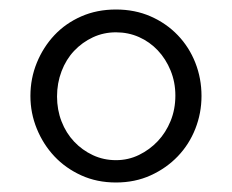

<svg xmlns="http://www.w3.org/2000/svg" viewBox="-20 -730 489 404"><path d="M224 -346Q184 -346 151 -361Q118 -376 94.5 -401Q71 -426 57.5 -459Q44 -492 44 -528Q44 -565 57.5 -598Q71 -631 94.5 -656Q118 -681 151 -695.5Q184 -710 224 -710Q264 -710 297 -695.5Q330 -681 354 -656Q378 -631 391 -598Q404 -565 404 -528Q404 -492 391 -459Q378 -426 354 -401Q330 -376 297 -361Q264 -346 224 -346ZM100 -527Q100 -499 109.5 -474.5Q119 -450 136 -432Q153 -414 175.5 -403.5Q198 -393 224 -393Q250 -393 272.5 -404Q295 -415 312 -433Q329 -451 339 -475.5Q349 -500 349 -529Q349 -557 339 -581.5Q329 -606 312 -624Q295 -642 272.5 -652Q250 -662 224 -662Q198 -662 175.5 -651.5Q153 -641 136 -623Q119 -605 109.5 -580Q100 -555 100 -527Z"/></svg>

Font: Rising Sun Light
Style: Regular
Weight: 300
Designer: Matt McInerney, Pablo Impallari, Rodrigo Fuenzalida (Raleway font), Stephen Hutchings (Greek), Cristiano Sobral (main ch
Foundry: The Rising Sun Project Authors
Version: Version 4.327; ttfautohint (v1.8.4.7-5d5b-dirty)